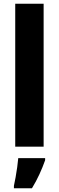

<svg xmlns="http://www.w3.org/2000/svg" viewBox="-20 -780 313 1021"><path d="M212 0H61V-760H212ZM220 72Q207 109 189.5 147Q172 185 150 221H54V208Q58 189 63 162.5Q68 136 71.5 109Q75 82 77 61H220Z"/></svg>

Font: Noto Sans Telugu Condensed ExtraBold
Style: Regular
Weight: 800
Width: 3
Designer: Jelle Bosma - Monotype Design Team
Foundry: Monotype Imaging Inc.
Version: Version 2.005; ttfautohint (v1.8.4.7-5d5b)